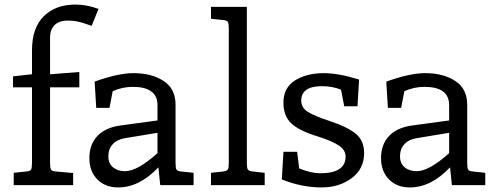

<svg xmlns="http://www.w3.org/2000/svg" viewBox="-20 -810 2177 840"><path d="M37 -476 118 -485H120V-590Q120 -688 171.5 -739Q223 -790 310 -790Q360 -790 411 -771L381 -697Q377 -698 359 -704.5Q341 -711 321 -715.5Q301 -720 278 -720Q238 -720 218.5 -700Q199 -680 199 -646V-485L327 -495V-428H199V-98Q199 -76 203 -68.5Q207 -61 222 -60L300 -53V0H40V-54L97 -60Q112 -61 116 -68.5Q120 -76 120 -98V-428H37Z M748 -352V-98Q748 -76 752 -68.5Q756 -61 771 -60L827 -54V0H681L673 -78Q590 10 497 10Q440 10 405.5 -25.5Q371 -61 371 -118Q371 -178 406 -215Q441 -252 507 -261L669 -283V-350Q669 -430 561 -430Q515 -430 473 -411L459 -338H401L394 -453Q497 -490 564 -490Q643 -490 695.5 -456Q748 -422 748 -352ZM669 -229 530 -206Q494 -201 474 -180Q454 -159 454 -126Q454 -95 474.5 -78Q495 -61 527 -61Q581 -61 669 -140Z M903 -780H1060V-98Q1060 -76 1064 -69Q1068 -62 1083 -60L1138 -54V0H903V-54L958 -60Q973 -62 977 -69Q981 -76 981 -98V-686Q981 -707 977 -714Q973 -721 958 -722L903 -728Z M1397 -490Q1461 -490 1551 -462L1544 -345H1486L1472 -418Q1432 -433 1389 -433Q1298 -433 1298 -370Q1298 -339 1326 -321Q1354 -303 1421 -281Q1502 -254 1537.5 -224Q1573 -194 1573 -140Q1573 -71 1518.5 -30.5Q1464 10 1387 10Q1300 10 1213 -25L1220 -146H1280L1289 -73Q1341 -52 1381 -52Q1492 -52 1492 -125Q1492 -154 1461.5 -174Q1431 -194 1370 -213Q1286 -239 1253 -271.5Q1220 -304 1220 -361Q1220 -426 1270.5 -458Q1321 -490 1397 -490Z M2024 -352V-98Q2024 -76 2028 -68.5Q2032 -61 2047 -60L2103 -54V0H1957L1949 -78Q1866 10 1773 10Q1716 10 1681.5 -25.5Q1647 -61 1647 -118Q1647 -178 1682 -215Q1717 -252 1783 -261L1945 -283V-350Q1945 -430 1837 -430Q1791 -430 1749 -411L1735 -338H1677L1670 -453Q1773 -490 1840 -490Q1919 -490 1971.5 -456Q2024 -422 2024 -352ZM1945 -229 1806 -206Q1770 -201 1750 -180Q1730 -159 1730 -126Q1730 -95 1750.5 -78Q1771 -61 1803 -61Q1857 -61 1945 -140Z"/></svg>

Font: Enriqueta
Style: Regular
Weight: 400
Designer: Viviana Monsalve, Gustavo Ibarra
Foundry: Viviana Monsalve, Gustavo Ibarra
Version: Version 1.002